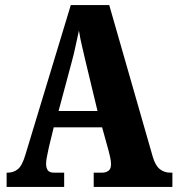

<svg xmlns="http://www.w3.org/2000/svg" viewBox="-20 -734 697 754"><path d="M6 0V-56H11Q33 -56 50 -69.5Q67 -83 80 -127L258 -714H409L580 -118Q590 -84 607.5 -70Q625 -56 648 -56H657V0H348V-56H382Q395 -56 405.5 -63Q416 -70 416 -89Q416 -102 412.5 -117Q409 -132 407 -140L381 -234H191L172 -156Q170 -144 165.5 -124.5Q161 -105 161 -91Q161 -75 167.5 -65.5Q174 -56 192 -56H232V0ZM210 -298H363L317 -489Q310 -520 302.5 -551Q295 -582 290 -614Q283 -583 276.5 -552Q270 -521 262 -492Z"/></svg>

Font: Noto Serif Tamil ExtraCondensed Black
Style: Italic
Weight: 900
Width: 2
Italic angle: -12°
Designer: Indian Type Foundry, Tom Grace, and the Monotype Design Team
Foundry: Monotype Imaging Inc.
Version: Version 2.003; ttfautohint (v1.8.4.7-5d5b)